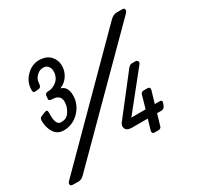

<svg xmlns="http://www.w3.org/2000/svg" viewBox="-164 -965 1234 1192"><g transform="rotate(-30 452.5 -368.5)"><path d="M72.8 26.9 32.7 25.9Q21 25.9 17.8 15.9Q14.6 5.9 26.9 -6.8L757.8 -741.2Q780.8 -764.2 805.7 -764.2H844.7Q858.9 -764.2 861.8 -754.2Q864.7 -744.1 853 -731L114.7 8.8Q96.7 26.9 72.8 26.9ZM267.1 -530.8Q314 -518.1 314 -454.6Q314 -391.1 268.6 -343Q223.1 -294.9 159.2 -293.9Q112.3 -293 89.1 -328.9Q65.9 -364.7 65.9 -413.1Q65.9 -433.1 79.1 -439L107.9 -450.7Q123 -456.1 126.7 -451.9Q130.4 -447.8 130.4 -435.1Q126 -346.7 165.5 -346.2Q205.1 -345.7 223.6 -372.8Q242.2 -399.9 246.1 -422.9Q261.2 -498 187 -498Q177.2 -498 172.4 -502Q165 -505.9 167 -515.1L168.9 -537.1Q172.4 -553.7 195.8 -553.2Q219.2 -552.7 246.6 -570.8Q273.9 -588.9 281.5 -621.3Q289.1 -653.8 276.6 -674.8Q264.2 -695.8 237.5 -695.8Q210.9 -695.8 189.9 -674.3Q168.9 -652.8 168 -625.5Q167 -598.1 151.4 -594.7L124 -591.8Q113.3 -590.8 110.1 -595.9Q106.9 -601.1 106.9 -611.8Q106.9 -668 147.9 -709Q189 -750 240.5 -749Q292 -748 318.6 -719Q345.2 -689.9 346.2 -651.4Q347.2 -612.8 326.2 -579.3Q305.2 -545.9 267.1 -530.8ZM741.2 -97.2H710L686 -15.1Q681.2 -1 663.1 -1H636.2Q627 -1 623 -7.1Q619.1 -13.2 621.1 -21L643.1 -97.2H528.8Q494.1 -97.2 485.1 -119.1Q476.1 -141.1 496.1 -163.1L703.1 -429.2Q715.8 -443.4 730 -443.4H755.9Q766.1 -443.4 770.5 -434.3Q774.9 -425.3 768.1 -416L558.1 -153.3H660.2L687 -247.1Q691.9 -261.2 710 -261.2H736.8Q746.1 -261.2 750 -255.1Q753.9 -249 752 -241.2L726.1 -153.3H757.8Q769 -154.3 773.4 -149.2Q777.8 -144 774.9 -134.3L767.1 -115.2Q758.8 -97.2 741.2 -97.2Z"/></g></svg>

Font: Allan
Style: Regular
Weight: 400
Designer: Anton Koovit
Foundry: Anton Koovit
Version: Version 1.002